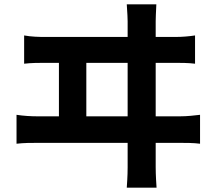

<svg xmlns="http://www.w3.org/2000/svg" viewBox="-20 -810 997 883"><path d="M56 -149C89 -153 124 -153 154 -153H567V-40C567 -30 567 -2 563 53H700C696 -4 696 -34 696 -42V-153H807C830 -153 872 -153 900 -149V-282C874 -279 842 -275 807 -275H696V-521H784C806 -521 848 -521 877 -517V-647C851 -643 819 -640 784 -640H696V-712C696 -725 697 -749 699 -790H563C566 -744 567 -726 567 -712V-640H190C159 -640 123 -641 91 -647V-517C125 -521 160 -521 190 -521H251V-275H154C123 -275 88 -277 56 -282ZM377 -275V-521H567V-275Z"/></svg>

Font: GenEiGothic-pro-Regular
Style: Bold
Weight: 700
Designer: Ryoko NISHIZUKA (kana & ideographs); Paul D. Hunt (Latin, Greek & Cyrillic); Wenlong ZHANG (bopomofo); Sandoll Communica
Foundry: Adobe Systems Incorporated; o_tamon
Version: Version 1.000.140830